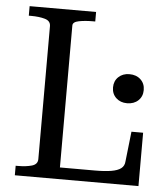

<svg xmlns="http://www.w3.org/2000/svg" viewBox="-51 -757 704 803"><g transform="rotate(5 300.5 -355.0)"><path d="M320 -710H41V-670H50Q85 -670 109 -663Q133 -656 133 -634V-76Q133 -54 109 -47Q85 -40 50 -40H41V0H560V-224H511L497 -99Q496 -79 482 -68.5Q468 -58 441 -53.5Q414 -49 372 -49H226V-645Q226 -660 251.5 -665Q277 -670 310 -670H320ZM482 -341Q454 -341 436 -358Q418 -375 418 -402Q418 -429 436 -446Q454 -463 482 -463Q511 -463 529 -446Q547 -429 547 -402Q547 -375 529 -358Q511 -341 482 -341Z"/></g></svg>

Font: Roboto Serif 72pt
Style: Regular
Weight: 400
Designer: Greg Gazdowicz
Foundry: Commercial Type
Version: Version 1.008